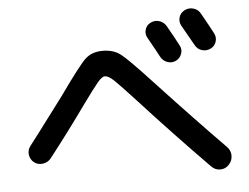

<svg xmlns="http://www.w3.org/2000/svg" viewBox="-51 -842 1102 849"><g transform="rotate(-5 500.0 -417.5)"><path d="M642 -730Q661 -740 681 -734Q701 -728 712 -710Q746 -650 762 -619Q772 -601 765 -581.5Q758 -562 740 -553Q721 -544 701.5 -551Q682 -558 672 -576Q671 -578 652 -613Q633 -648 623 -665Q613 -682 618.5 -701.5Q624 -721 642 -730ZM868 -751Q902 -691 918 -660Q928 -642 922 -622Q916 -602 897 -593Q878 -584 858 -590Q838 -596 828 -615L777 -705Q767 -723 772.5 -742.5Q778 -762 797 -772Q816 -782 837 -776Q858 -770 868 -751ZM75 -161Q58 -175 55.5 -196Q53 -217 66 -234Q98 -275 156.5 -353.5Q215 -432 223 -442Q313 -569 342.5 -597Q372 -625 420 -625Q468 -625 499.5 -601Q531 -577 630 -470Q805 -282 931 -154Q948 -137 948 -114Q948 -91 932 -74Q916 -57 893.5 -57Q871 -57 855 -73Q695 -236 551 -394Q483 -468 459.5 -490Q436 -512 420 -512Q408 -512 388 -488.5Q368 -465 316 -393Q236 -281 150 -171Q136 -154 114 -151Q92 -148 75 -161Z"/></g></svg>

Font: Rounded Mplus 1c Medium
Style: Regular
Weight: 500
Version: Version 1.059.20150529